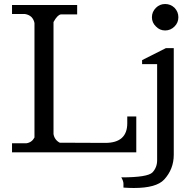

<svg xmlns="http://www.w3.org/2000/svg" viewBox="-20 -760 967 958"><path d="M808 -520 689 -460V-440H764V40Q764 75 741 100Q717 125 585 125Q596 143 596 157Q596 171 596 176Q624 178 648 178Q760 178 799 136Q847 84 847 12V-520ZM738 -674Q738 -647 758 -628Q777 -608 804 -608Q831 -608 851 -628Q870 -647 870 -674Q870 -701 851 -721Q831 -740 804 -740Q777 -740 758 -721Q738 -701 738 -674ZM247 -650Q266 -685 283 -688H365V-735H40V-690H105Q124 -687 137 -675Q149 -662 152 -645V-74Q139 -49 111 -45H40V0H660V-179H615V-145Q615 -47 505 -47L278 -48Q252 -62 247 -91Z"/></svg>

Font: Sawarabi Mincho
Style: Regular
Weight: 400
Version: Version 1.082; ttfautohint (v1.8.4.7-5d5b)